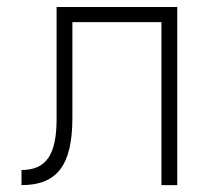

<svg xmlns="http://www.w3.org/2000/svg" viewBox="-20 -538 626 558"><path d="M42.5 0C146.5 0 190.4 -58.6 190.4 -195.8V-473.6H449.2V0H495.1V-517.6H144.5V-192.4C144.5 -88.4 114.3 -43.9 42.5 -43.9Z"/></svg>

Font: Cascadia Mono PL ExtraLight
Style: Regular
Weight: 200
Monospace: yes
Designer: Aaron Bell
Foundry: Saja Typeworks
Version: Version 2404.023